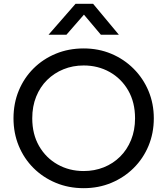

<svg xmlns="http://www.w3.org/2000/svg" viewBox="-20 -968 874 1003"><path d="M417 15Q338.5 15 271.8 -12.8Q205 -40.5 155.2 -90Q105.5 -139.5 78 -206Q50.5 -272.5 50.5 -350Q50.5 -428 78 -494.5Q105.5 -561 155.2 -610.5Q205 -660 271.8 -687.5Q338.5 -715 417 -715Q495 -715 561.5 -687Q628 -659 678 -609Q728 -559 755.8 -492.8Q783.5 -426.5 783.5 -350Q783.5 -272.5 755.8 -206Q728 -139.5 678 -90Q628 -40.5 561.5 -12.8Q495 15 417 15ZM417 -74.5Q473.5 -74.5 522.2 -94Q571 -113.5 607.5 -149.8Q644 -186 664.8 -237Q685.5 -288 685.5 -350Q685.5 -433.5 649.8 -495.5Q614 -557.5 553 -591.8Q492 -626 417 -626Q360.5 -626 311.8 -606.2Q263 -586.5 226.2 -550.2Q189.5 -514 169 -463.2Q148.5 -412.5 148.5 -350Q148.5 -267 184.2 -205Q220 -143 281 -108.8Q342 -74.5 417 -74.5ZM233.5 -786.5 374.5 -948H466.5L601 -786.5H507L418.5 -891.5L327 -786.5Z"/></svg>

Font: Geologica Roman Light
Style: Regular
Weight: 300
Designer: Sindre Bremnes, Frode Helland
Foundry: Monokrom Skriftforlag AS
Version: Version 1.010;gftools[0.9.28]